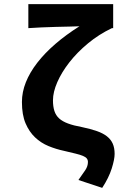

<svg xmlns="http://www.w3.org/2000/svg" viewBox="-20 -721 640 928"><path d="M474 187 359 149Q380 120 392.5 101Q405 82 405 62Q405 52 399.5 45Q394 38 381 32.5Q368 27 345.5 21.5Q323 16 289 8Q251 0 214.5 -15Q178 -30 149.5 -57Q121 -84 103.5 -125Q86 -166 86 -228Q86 -276 105 -323.5Q124 -371 160 -417.5Q196 -464 247.5 -508.5Q299 -553 364 -594Q345 -593 314.5 -592.5Q284 -592 249 -591Q214 -590 179 -588.5Q144 -587 117 -585V-701H527V-585H521Q458 -555 405.5 -511.5Q353 -468 315.5 -420Q278 -372 257 -324Q236 -276 236 -236Q236 -206 243 -184.5Q250 -163 266 -148.5Q282 -134 309 -124Q336 -114 375 -107Q418 -98 448 -87.5Q478 -77 497 -62Q516 -47 525 -26.5Q534 -6 534 23Q534 49 520 93.5Q506 138 474 187Z"/></svg>

Font: Source Code Pro
Style: Bold
Weight: 700
Monospace: yes
Designer: Paul D. Hunt, Teo Tuominen
Foundry: Adobe Systems Incorporated
Version: Version 2.030;PS 1.000;hotconv 16.6.51;makeotf.lib2.5.65220